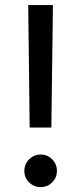

<svg xmlns="http://www.w3.org/2000/svg" viewBox="-20 -748 328 774"><path d="M99.6 -233.9 93.8 -727.5H193.4L187 -233.9ZM144 6.3Q116.7 6.3 97.4 -12.9Q78.1 -32.2 78.1 -59.1Q78.1 -86.4 97.4 -105.7Q116.7 -125 144 -125Q171.4 -125 190.4 -105.7Q209.5 -86.4 209.5 -59.1Q209.5 -32.2 190.4 -12.9Q171.4 6.3 144 6.3Z"/></svg>

Font: Inter Variable LoSnoCo
Style: Regular
Weight: 400
Designer: Rasmus Andersson
Foundry: rsms
Version: Version 4.000;git-a52131595; featfreeze: case,dlig,ss01,ss02